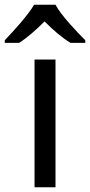

<svg xmlns="http://www.w3.org/2000/svg" viewBox="-60 -786 378 806"><path d="M173 -766H83C57 -721 -3 -656 -40 -617V-606H20C55 -628 91 -660 127 -696C163 -660 201 -627 236 -606H298V-617C260 -655 197 -721 173 -766ZM173 0V-536H85V0Z"/></svg>

Font: Noto Sans Sinhala UI
Style: Regular
Weight: 400
Designer: Jelle Bosma - Monotype Design Team
Foundry: Monotype Imaging Inc.
Version: Version 2.006